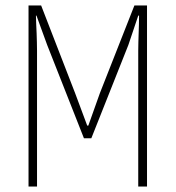

<svg xmlns="http://www.w3.org/2000/svg" viewBox="-20 -680 640 700"><path d="M84 0V-660H130L254 -340L298 -222H302L344 -340L470 -660H516V0H484V-495Q484 -510 484.5 -526.5Q485 -543 485.5 -559Q486 -575 486.5 -591.5Q487 -608 487 -623H484L448 -516L313 -176H286L152 -516L113 -623H111Q111 -608 112 -591.5Q113 -575 113.5 -559Q114 -543 114.5 -526.5Q115 -510 115 -495V0Z"/></svg>

Font: Source Code Pro ExtraLight
Style: Regular
Weight: 200
Monospace: yes
Designer: Paul D. Hunt, Teo Tuominen
Foundry: Adobe
Version: Version 1.026;hotconv 1.1.0;makeotfexe 2.6.0